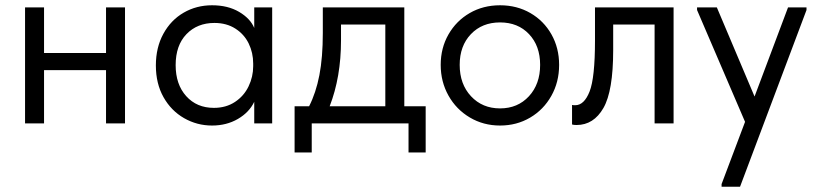

<svg xmlns="http://www.w3.org/2000/svg" viewBox="-20 -468 3092 728"><path d="M382 -440H454V0H382V-202H147V0H75V-440H147V-267H382Z M944 -440H1012V0H944V-82Q925 -42 882 -17Q839 8 784 8Q727 8 678 -20Q629 -48 600 -99.5Q571 -151 571 -220Q571 -288 599.5 -340Q628 -392 676.5 -420Q725 -448 784 -448Q844 -448 886.5 -423Q929 -398 944 -362ZM940 -217V-227Q940 -268 923 -303Q906 -338 872.5 -359.5Q839 -381 793 -381Q728 -381 687 -338.5Q646 -296 646 -221Q646 -148 686 -103.5Q726 -59 791 -59Q837 -59 871 -81.5Q905 -104 922.5 -140.5Q940 -177 940 -217Z M1513 -65H1594V110H1529V0H1162V110H1097V-65H1152Q1178 -116 1191 -183Q1204 -250 1204 -343V-440H1513ZM1273 -315Q1273 -176 1230 -65H1441V-375H1273Z M1651 -222Q1651 -286 1680.5 -337.5Q1710 -389 1761 -418.5Q1812 -448 1876 -448Q1940 -448 1991 -418.5Q2042 -389 2071 -337.5Q2100 -286 2100 -222Q2100 -157 2070.5 -104.5Q2041 -52 1990 -22Q1939 8 1876 8Q1813 8 1761.5 -22.5Q1710 -53 1680.5 -105.5Q1651 -158 1651 -222ZM2028 -222Q2028 -294 1986 -338.5Q1944 -383 1876 -383Q1808 -383 1765.5 -338.5Q1723 -294 1723 -222Q1723 -149 1766 -103Q1809 -57 1876 -57Q1943 -57 1985.5 -103Q2028 -149 2028 -222Z M2149 4V-70Q2154 -69 2161 -69Q2195 -69 2215.5 -121Q2236 -173 2236 -314V-440H2534V0H2462V-375H2305V-278Q2305 -123 2268 -58.5Q2231 6 2166 6Q2155 6 2149 4Z M2841 -102 2968 -440H3038V-430L2786 240H2716V230L2805 -6L2623 -430V-440H2698Z"/></svg>

Font: Tilda Sans
Style: Regular
Weight: 400
Designer: ParaType Ltd
Foundry: ParaType Ltd
Version: Version 1.002W